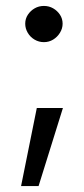

<svg xmlns="http://www.w3.org/2000/svg" viewBox="-20 -510 282 647"><path d="M51 117 104 -146H192L110 117ZM128 -368Q111 -368 96.5 -376.5Q82 -385 73.5 -399.5Q65 -414 65 -430Q65 -447 74 -460.5Q83 -474 97 -482Q111 -490 128 -490Q145 -490 159 -482Q173 -474 182 -460.5Q191 -447 191 -430Q191 -414 182 -399.5Q173 -385 159 -376.5Q145 -368 128 -368Z"/></svg>

Font: REM Medium Light
Style: Regular
Weight: 300
Version: Version 1.005;gftools[0.9.28]